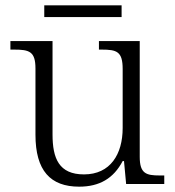

<svg xmlns="http://www.w3.org/2000/svg" viewBox="-20 -690 658 720"><path d="M146 -626H436V-670H146ZM277 10C353 10 406 -21 440 -86H445L453 0H596V-32H579C528 -32 504 -39 504 -102V-536H351V-504H361C418 -504 440 -497 440 -431V-210C440 -112 394 -36 295 -36C201 -36 177 -96 177 -186V-536H19V-504H33C90 -504 113 -497 113 -433V-185C113 -50 169 10 277 10Z"/></svg>

Font: Noto Serif Bengali Light
Style: Regular
Weight: 300
Designer: Juan Bruce, Universal Thirst, Indian Type Foundry and the Monotype Design Team.
Foundry: Monotype Imaging Inc.
Version: Version 2.003